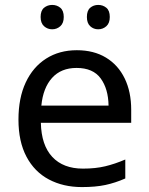

<svg xmlns="http://www.w3.org/2000/svg" viewBox="-20 -750 604 780"><path d="M292 -546Q361 -546 410.5 -516Q460 -486 486.5 -431.5Q513 -377 513 -304V-251H146Q148 -160 192.5 -112.5Q237 -65 317 -65Q368 -65 407.5 -74.5Q447 -84 489 -102V-25Q448 -7 408 1.5Q368 10 313 10Q237 10 178.5 -21Q120 -52 87.5 -113.5Q55 -175 55 -264Q55 -352 84.5 -415Q114 -478 167.5 -512Q221 -546 292 -546ZM291 -474Q228 -474 191.5 -433.5Q155 -393 148 -321H421Q420 -389 389 -431.5Q358 -474 291 -474ZM145 -681Q145 -707 159 -718.5Q173 -730 192 -730Q211 -730 225 -718.5Q239 -707 239 -681Q239 -656 225 -643.5Q211 -631 192 -631Q173 -631 159 -643.5Q145 -656 145 -681ZM333 -681Q333 -707 346.5 -718.5Q360 -730 379 -730Q398 -730 412 -718.5Q426 -707 426 -681Q426 -656 412 -643.5Q398 -631 379 -631Q360 -631 346.5 -643.5Q333 -656 333 -681Z"/></svg>

Font: Noto Serif Ottoman Siyaq
Style: Regular
Weight: 400
Designer: Sérgio Martins
Version: Version 1.005; ttfautohint (v1.8.4.7-5d5b)